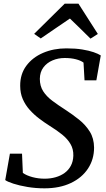

<svg xmlns="http://www.w3.org/2000/svg" viewBox="-20 -1015 577 1046"><path d="M222.5 11Q174 11 129.5 3.5Q85 -4 52.8 -14.5Q20.5 -25 8.5 -34L34 -178H100L104.5 -73Q124 -59 156.2 -50.2Q188.5 -41.5 223 -41.5Q255 -41.5 283 -49.5Q311 -57.5 332.2 -73Q353.5 -88.5 366 -112Q378.5 -135.5 379.5 -166.5Q380.5 -202.5 364.2 -230.2Q348 -258 319 -281.5Q290 -305 252 -328.5Q222.5 -347 193.8 -368.8Q165 -390.5 141.5 -416.8Q118 -443 104 -475.2Q90 -507.5 90 -547.5Q89.5 -611 123.5 -656.8Q157.5 -702.5 214.8 -727Q272 -751.5 341.5 -751.5Q391 -751.5 427.8 -745.5Q464.5 -739.5 489.8 -730.8Q515 -722 529 -713L505 -577.5H440.5L435 -674Q419.5 -685.5 393.2 -692.2Q367 -699 332.5 -699Q297 -699 266.2 -686Q235.5 -673 216.5 -647.8Q197.5 -622.5 197 -585.5Q197 -546.5 215.2 -518Q233.5 -489.5 265.2 -465.8Q297 -442 336 -417Q374.5 -392 410.2 -363.5Q446 -335 469 -298.2Q492 -261.5 492.5 -211Q492.5 -147 459.5 -96.8Q426.5 -46.5 365.8 -17.8Q305 11 222.5 11ZM166 -830.5 332.5 -995H407.5L513 -830L473 -804.5Q445.5 -832 417.2 -859.5Q389 -887 361 -914Q321 -887 281.5 -860Q242 -833 202 -805.5Z"/></svg>

Font: Merriweather 20pt Medium
Style: Italic
Weight: 500
Italic angle: -7.8°
Version: Version 2.101